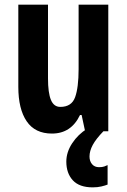

<svg xmlns="http://www.w3.org/2000/svg" viewBox="-20 -566 548 828"><path d="M447 -546V0H347L332 -70H325Q287 10 204 10Q131 10 95 -43Q59 -96 59 -191V-546H187V-228Q187 -166 199.5 -135.5Q212 -105 240 -105Q289 -105 304 -147Q319 -189 319 -268V-546ZM366 109Q366 129 377 142Q388 155 407 155Q421 155 429.5 152Q438 149 444 146V230Q434 234 417.5 238Q401 242 380 242Q322 242 294 211.5Q266 181 266 131Q266 90 291.5 51.5Q317 13 356 -11L426 0Q394 33 380 59Q366 85 366 109Z"/></svg>

Font: Noto Sans Telugu ExtraCondensed
Style: Bold
Weight: 700
Width: 2
Designer: Jelle Bosma - Monotype Design Team
Foundry: Monotype Imaging Inc.
Version: Version 2.005; ttfautohint (v1.8.4.7-5d5b)